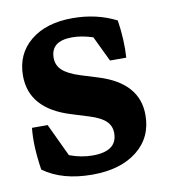

<svg xmlns="http://www.w3.org/2000/svg" viewBox="-63 -546 534 608"><g transform="rotate(-10 203.5 -241.5)"><path d="M186.5 7.8Q89.8 7.8 29.3 -36.1Q17.1 -115.7 23.4 -171.4H73.7L123.5 -65.9Q161.1 -51.8 197.8 -51.8Q276.9 -51.8 276.9 -109.9Q276.9 -133.3 260.7 -148.7Q244.6 -164.1 208.5 -175.3L151.9 -192.9Q23.9 -232.4 23.9 -338.4Q23.9 -408.2 74.2 -449.7Q124.5 -491.2 209.5 -491.2Q287.1 -491.2 350.1 -459Q359.9 -392.6 356 -338.4H303.7L264.6 -419.9Q229 -431.6 198.2 -431.6Q129.4 -431.6 129.4 -377.4Q129.4 -353.5 146.7 -337.4Q164.1 -321.3 202.6 -309.1L259.3 -291.5Q384.3 -252.4 384.3 -149.4Q384.3 -77.1 330.8 -34.7Q277.3 7.8 186.5 7.8Z"/></g></svg>

Font: Markazi Text
Style: Bold
Weight: 700
Designer: Borna Izadpanah (Arabic designer), Fiona Ross (Arabic design director) and Florian Runge (Latin designer)
Foundry: Borna Izadpanah and Florian Runge
Version: Version 1.001; ttfautohint (v1.8.3)